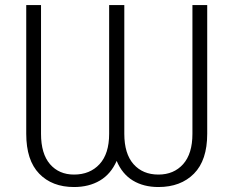

<svg xmlns="http://www.w3.org/2000/svg" viewBox="-20 -731 928 761"><path d="M801.3 -710.9V-200.7Q801.3 -95.7 748.8 -42.7Q696.3 10.3 607.9 10.3Q549.3 10.3 506.8 -15.4Q464.4 -41 442.4 -93.3Q419.4 -41 376 -15.4Q332.5 10.3 273.4 10.3Q186.5 10.3 135.3 -42.7Q84 -95.7 84 -200.7V-710.9H142.6V-200.7Q142.6 -121.6 178.2 -80.3Q213.9 -39.1 273.4 -39.1Q336.4 -39.1 374.5 -80.3Q412.6 -121.6 412.6 -200.7V-710.9H472.7V-200.7Q472.7 -121.6 509.3 -80.3Q545.9 -39.1 607.9 -39.1Q668.9 -39.1 705.8 -80.3Q742.7 -121.6 742.7 -200.7V-710.9Z"/></svg>

Font: Franko
Style: Light
Weight: 300
Designer: Google
Version: Version 1.200310; 2013